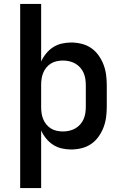

<svg xmlns="http://www.w3.org/2000/svg" viewBox="-20 -755 640 980"><path d="M83 205V-735H190V-441Q200 -463 215.5 -482Q231 -501 251 -514Q271 -527 295 -532.5Q319 -538 343 -538Q370 -538 396.5 -531.5Q423 -525 445 -510Q467 -495 483 -472.5Q499 -450 508.5 -425Q518 -400 521.5 -373.5Q525 -347 525 -320V-210Q525 -183 521.5 -156.5Q518 -130 508.5 -105Q499 -80 483 -57.5Q467 -35 445 -20Q423 -5 396.5 1.5Q370 8 343 8Q319 8 295 2.5Q271 -3 251 -16Q231 -29 215.5 -48Q200 -67 190 -89V205ZM301 -84Q317 -84 333 -87.5Q349 -91 363.5 -99Q378 -107 389 -119.5Q400 -132 406.5 -146.5Q413 -161 415.5 -177.5Q418 -194 418 -210V-320Q418 -336 415.5 -352.5Q413 -369 406.5 -383.5Q400 -398 389 -410.5Q378 -423 363.5 -431Q349 -439 333 -442.5Q317 -446 301 -446Q285 -446 269 -442.5Q253 -439 239.5 -430.5Q226 -422 216 -409.5Q206 -397 200 -382Q194 -367 192 -351.5Q190 -336 190 -320V-210Q190 -194 192 -178.5Q194 -163 200 -148Q206 -133 216 -120.5Q226 -108 239.5 -99.5Q253 -91 269 -87.5Q285 -84 301 -84Z"/></svg>

Font: Iosevka Curly SmBdEx
Style: Regular
Weight: 600
Width: 7
Monospace: yes
Designer: Belleve Invis
Foundry: Belleve Invis
Version: Version 11.1.0; ttfautohint (v1.8.3)